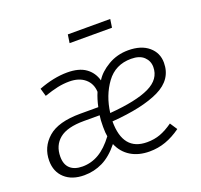

<svg xmlns="http://www.w3.org/2000/svg" viewBox="-126 -866 1071 1021"><g transform="rotate(-20 409.0 -356.0)"><path d="M439 -433Q463 -473 514.5 -503.5Q566 -534 629 -534Q702 -534 744 -498.5Q786 -463 786 -407Q786 -312 691 -266Q596 -220 422 -207Q422 -40 558 -40Q599 -40 633 -52.5Q667 -65 705 -92L732 -51Q689 -20 645.5 -4.5Q602 11 554 11Q492 11 448 -16Q404 -43 383 -93Q338 -37 289 -13Q240 11 184 11Q115 11 74.5 -26Q34 -63 34 -125Q34 -202 92 -253Q150 -304 275 -304H377Q386 -347 401 -382Q399 -429 366 -457Q333 -485 278 -485Q244 -485 211.5 -478Q179 -471 135 -456L122 -501Q208 -534 284 -534Q350 -534 388 -507Q426 -480 439 -433ZM426 -253Q577 -265 651 -300.5Q725 -336 725 -405Q725 -439 700.5 -462.5Q676 -486 628 -486Q539 -486 488.5 -417Q438 -348 426 -253ZM280 -261Q185 -261 141 -225Q97 -189 97 -125Q97 -81 121.5 -58.5Q146 -36 191 -36Q241 -36 284.5 -61.5Q328 -87 369 -142Q365 -161 365 -197Q365 -238 369 -261ZM350 -676 357 -723H597L590 -676Z"/></g></svg>

Font: Fira Sans Light
Style: Italic
Weight: 300
Italic angle: -8°
Designer: bBox Type GmbH & Carrois Corporate GbR & Edenspiekermann AG
Foundry: bBox Type GmbH & Carrois Corporate GbR & Edenspiekermann AG
Version: Version 4.301